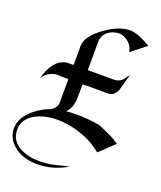

<svg xmlns="http://www.w3.org/2000/svg" viewBox="-181 -887 1048 1253"><g transform="rotate(20 343.0 -260.5)"><path d="M674.2 -48.9 572.6 47.4 537.9 22.1Q482.6 -17.9 402.6 -41.6Q325.8 -64.7 254.7 -64.2Q190.5 -63.7 137.9 -44.2Q31.1 -3.7 31.1 86.3Q31.1 161.6 99.5 199.5Q154.7 230.5 235.8 230.5Q310.5 230.5 380 208.4L436.3 195.8Q336.3 255.3 225.3 254.2Q105.3 252.6 42.1 178.4Q8.4 138.4 7.9 86.3Q6.3 1.1 108.4 -71.6Q145.3 -97.4 191.1 -113.7Q231.6 -137.9 231.6 -174.7L232.1 -337.9H185.8Q164.7 -337.9 156.3 -340Q113.2 -338.4 80.5 -308.9Q58.4 -288.9 53.7 -278.9L64.2 -308.4Q109.5 -435.8 202.1 -435.8H232.6L233.2 -568.9Q233.7 -642.1 350.5 -719.5Q433.7 -774.7 503.7 -774.7Q554.2 -774.7 648.4 -720.5L544.7 -637.9Q538.9 -688.4 487.9 -717.9Q462.6 -732.6 441.6 -731.6Q395.3 -728.9 364.7 -703.7Q331.6 -675.8 331.6 -631.1V-435.8H510Q555.3 -435.8 578.9 -470L601.1 -501.1Q571.6 -391.1 568.9 -385.3Q547.9 -337.9 510 -337.9H331.1L330 -245.8Q329.5 -171.6 289.5 -135.3Q322.6 -138.9 353.2 -138.9Q436.3 -140.5 522.6 -124.7Q625.3 -85.3 674.2 -48.9Z"/></g></svg>

Font: MM Bagan
Style: Regular
Weight: 400
Designer: Khon Soe Zaw Thu
Version: Version 1.00 July 10, 2016, initial release